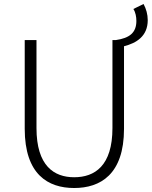

<svg xmlns="http://www.w3.org/2000/svg" viewBox="-20 -930 761 963"><path d="M352 13C483 13 602 -55 602 -284V-698C664 -714 721 -748 721 -829C721 -858 713 -886 700 -910L649 -885C660 -868 664 -845 664 -825C664 -766 630 -739 561 -729H544V-288C544 -98 455 -41 352 -41C251 -41 163 -98 163 -288V-729H104V-284C104 -55 221 13 352 13Z"/></svg>

Font: Noto Sans HK Light
Style: Regular
Weight: 300
Designer: Ryoko NISHIZUKA 西塚涼子 (kana, bopomofo & ideographs); Paul D. Hunt (Latin, Greek & Cyrillic); Sandoll Communications 산돌커뮤니
Foundry: Adobe
Version: Version 2.004;hotconv 1.0.118;makeotfexe 2.5.65603